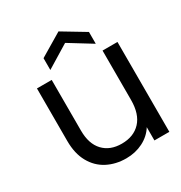

<svg xmlns="http://www.w3.org/2000/svg" viewBox="-177 -879 956 1014"><g transform="rotate(-30 301.0 -372.0)"><path d="M567 -548V0H476V-81Q450 -39 403.5 -15.5Q357 8 301 8Q237 8 186 -18.5Q135 -45 105.5 -98Q76 -151 76 -227V-548H166V-239Q166 -158 207 -114.5Q248 -71 319 -71Q392 -71 434 -116Q476 -161 476 -247V-548ZM325 -682 186 -597V-669L325 -752L463 -669V-597Z"/></g></svg>

Font: Poppins A&M
Style: Regular-A&M
Weight: 400
Designer: Ninad Kale (Devanagari), Jonny Pinhorn (Latin)
Foundry: Indian Type Foundry
Version: 4.004